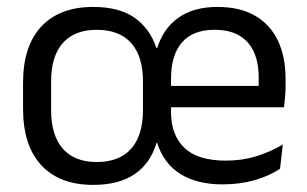

<svg xmlns="http://www.w3.org/2000/svg" viewBox="-20 -521 886 554"><path d="M249 12.5Q152 12.5 99.2 -44.2Q46.5 -101 46.5 -207.5V-282Q46.5 -388 99.2 -444.5Q152 -501 249 -501Q323.5 -501 368 -470Q412.5 -439 431.5 -382H433.5Q451 -439 495 -470Q539 -501 607 -501Q672 -501 715.8 -475.8Q759.5 -450.5 781.8 -404Q804 -357.5 804 -293V-275Q804 -259 802.8 -243Q801.5 -227 799.5 -211.5H725Q726 -235.5 726.2 -257Q726.5 -278.5 726.5 -296.5Q726.5 -341 712.2 -371.8Q698 -402.5 669.8 -418.8Q641.5 -435 599 -435Q536.5 -435 505 -398.5Q473.5 -362 473.5 -294V-245.5V-235.5V-197.5Q473.5 -131.5 512 -94.5Q550.5 -57.5 632 -57.5Q678 -57.5 719 -70Q760 -82.5 796 -104L788 -34Q757 -13.5 714.8 -1.2Q672.5 11 622 11Q548.5 11 500.5 -19Q452.5 -49 433.5 -108.5H431.5Q414 -49.5 368.5 -18.5Q323 12.5 249 12.5ZM782.5 -211.5H435.5V-273H782.5ZM259 -53.5Q324.5 -53.5 358.5 -92Q392.5 -130.5 392.5 -203V-286.5Q392.5 -358.5 358.5 -396.8Q324.5 -435 259 -435Q195 -435 161.2 -396.8Q127.5 -358.5 127.5 -286.5V-203Q127.5 -130.5 161.2 -92Q195 -53.5 259 -53.5Z"/></svg>

Font: Anek Devanagari
Style: Regular
Weight: 400
Designer: Kailash Malviya (Devanagari) & Yesha Goshar (Latin)
Foundry: Ek Type
Version: Version 1.003